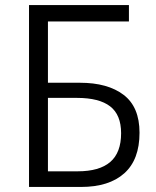

<svg xmlns="http://www.w3.org/2000/svg" viewBox="-20 -741 620 761"><path d="M95 -721H491V-656H170V-413H297Q407 -413 470 -365Q533 -317 533 -215Q533 -108 472.5 -54Q412 0 301 0H95ZM460 -213Q460 -286 416.5 -319.5Q373 -353 285 -353H170V-62H288Q374 -62 417 -99Q460 -136 460 -213Z"/></svg>

Font: Nebula Sans Book
Style: Regular
Weight: 400
Designer: Paul D. Hunt for Adobe (as Source Sans)
Foundry: Nebula Entertainment & Broadcasting LLC
Version: Version 1.010